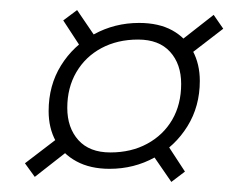

<svg xmlns="http://www.w3.org/2000/svg" viewBox="-20 -438 492 381"><path d="M105.5 -397.5 133 -418 174.5 -357 146 -335.5ZM404 -408.5 423 -381 347 -322.5 328 -349ZM347 -97.5 320 -77 278 -138 306.5 -159.5ZM29.5 -114 106 -172.5 125 -146.5 49 -87ZM256 -392.5Q295 -392.5 321.8 -377.8Q348.5 -363 362.5 -337Q376.5 -311 376.5 -277.5Q376.5 -227 352 -187.5Q327.5 -148 286.8 -125.5Q246 -103 197.5 -103Q159 -103 131.8 -117.8Q104.5 -132.5 90.5 -158.2Q76.5 -184 76.5 -217.5Q76.5 -268.5 101 -308Q125.5 -347.5 166.5 -370Q207.5 -392.5 256 -392.5ZM199 -135.5Q240.5 -135.5 272.2 -152.8Q304 -170 321.8 -200.5Q339.5 -231 339.5 -271.5Q339.5 -311 317.5 -335.2Q295.5 -359.5 254 -359.5Q213 -359.5 181.2 -342.5Q149.5 -325.5 131.5 -294.8Q113.5 -264 113.5 -224Q113.5 -184.5 135.5 -160Q157.5 -135.5 199 -135.5Z"/></svg>

Font: Newsreader 60pt
Style: Italic
Weight: 400
Italic angle: -17°
Designer: Hugues Gentile
Foundry: Production Type
Version: Version 1.003